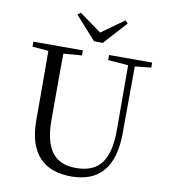

<svg xmlns="http://www.w3.org/2000/svg" viewBox="-101 -1031 998 1132"><g transform="rotate(10 398.5 -465.0)"><path d="M290 -945 273 -930 397 -792H449L574 -930L558 -946L423 -849ZM498 -698 619 -688 620 -306C621 -114 556 -38 420 -38C302 -38 230 -105 230 -291V-391C230 -493 230 -591 231 -689L341 -698V-728H45V-698L141 -690C142 -591 142 -491 142 -391V-276C142 -66 246 16 401 16C567 16 656 -82 657 -286L659 -688L756 -698V-728H498Z"/></g></svg>

Font: Harano Aji Mincho
Style: Regular
Weight: 400
Foundry: Masamichi Hosoda
Version: HaranoAjiMincho-Regular version 20230610;ttx 4.39.4